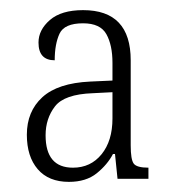

<svg xmlns="http://www.w3.org/2000/svg" viewBox="-20 -739 333 379"><path d="M116 -380Q76 -380 54.5 -405Q33 -430 33 -473Q33 -519 63.5 -547Q94 -575 158 -578L202 -580V-615Q202 -650 190 -671.5Q178 -693 144 -693Q107 -693 97.5 -672.5Q88 -652 88 -620Q56 -620 56 -655Q56 -680 78.5 -699.5Q101 -719 144 -719Q238 -719 238 -620V-452Q238 -424 244 -416Q250 -408 273 -408V-386H212L207 -435H203Q192 -414 171 -397Q150 -380 116 -380ZM124 -408Q159 -408 180.5 -434.5Q202 -461 202 -505V-557L163 -555Q107 -553 88.5 -529Q70 -505 70 -472Q70 -408 124 -408Z"/></svg>

Font: Noto Serif Condensed ExtraLight
Style: Regular
Weight: 200
Width: 3
Designer: Monotype Design Team
Foundry: Monotype Imaging Inc.
Version: Version 2.013; ttfautohint (v1.8.4.7-5d5b)